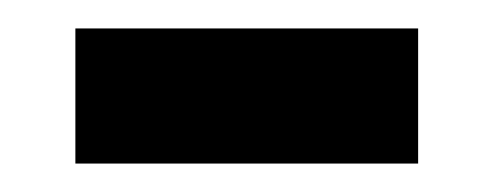

<svg xmlns="http://www.w3.org/2000/svg" viewBox="-20 -336 348 135"><path d="M33 -221H274V-316H33Z"/></svg>

Font: Noto Sans Khmer SemiCondensed Medium
Style: Regular
Weight: 500
Width: 4
Designer: Danh Hong and the Monotype Design Team
Foundry: Monotype Imaging Inc.
Version: Version 2.004